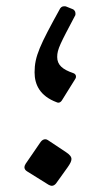

<svg xmlns="http://www.w3.org/2000/svg" viewBox="-20 -580 323 618"><path d="M162.1 -251C164.1 -250 166 -249.5 168 -249.5C172.4 -249.5 176.3 -252.4 179.2 -256.8L222.7 -326.7C224.1 -329.1 224.6 -331 224.6 -333.5C224.6 -338.4 221.7 -342.8 215.8 -344.7C181.1 -356.4 164.1 -371.1 164.1 -396.5C164.1 -421.9 174.3 -439.9 222.7 -531.7C223.6 -540.5 222.2 -544.9 215.8 -549.8L191.4 -559.6C183.6 -560.1 179.2 -560.1 173.8 -553.2C108.4 -434.6 91.3 -398.9 91.3 -347.2C91.3 -307.1 108.9 -271 162.1 -251ZM136.2 14.6C140.1 16.6 143.5 18.1 146.5 18.1C151.9 18.1 156.7 15.1 160.6 10.2L197.3 -41C205.6 -52.7 210 -61 210 -67.9C210 -75.7 204.6 -82 192.4 -90.3L134.3 -128.9C131.8 -130.9 128.4 -131.8 125.5 -131.8C120.1 -131.8 114.7 -128.4 110.8 -123.1L62.5 -52.7C60 -48.3 58.6 -44.9 58.6 -42C58.6 -36.6 61.5 -31.7 67.4 -28.3Z"/></svg>

Font: Pfont
Style: Regular
Weight: 400
Designer: Damoon Khanjanzadeh
Foundry: pfont
Version: Version 1.000;PS 000.300;hotconv 1.0.88;makeotf.lib2.5.64775